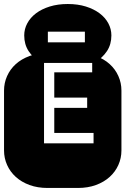

<svg xmlns="http://www.w3.org/2000/svg" viewBox="-22 -932 622 952"><path d="M441.9 -272.9H247.1V-397H410.2V-448.2H247.1V-573.2H435.1V-625H196.3V-221.2H441.9ZM364.3 -668.9Q413.6 -668.9 453.6 -654.3Q493.7 -639.6 521.7 -614.3Q549.8 -588.9 564.9 -554.9Q580.1 -521 580.1 -482.9V-186Q580.1 -147.9 564.9 -114Q549.8 -80.1 521.7 -54.7Q493.7 -29.3 453.6 -14.6Q413.6 0 364.3 0H213.9Q164.6 0 124.5 -14.6Q84.5 -29.3 56.4 -54.7Q28.3 -80.1 13.2 -114Q-2 -147.9 -2 -186V-482.9Q-2 -521 13.2 -554.9Q28.3 -588.9 56.4 -614.3Q84.5 -639.6 124.5 -654.3Q164.6 -668.9 213.9 -668.9ZM398.9 -722.2V-774.9H215.3V-722.2ZM183.1 -620.1Q141.6 -645 119.9 -678.5Q98.1 -711.9 98.1 -756.3Q98.1 -788.1 113.3 -816.4Q128.4 -844.7 156.5 -866Q184.6 -887.2 224.6 -899.7Q264.6 -912.1 314 -912.1Q363.8 -912.1 403.6 -899.7Q443.4 -887.2 471.7 -866Q500 -844.7 515.1 -816.4Q530.3 -788.1 530.3 -756.3Q530.3 -711.9 508.3 -678.5Q486.3 -645 445.3 -620.1Z"/></svg>

Font: Monofett
Style: Regular
Weight: 400
Designer: vernon adams
Foundry: vernon adams
Version: Version 1.000